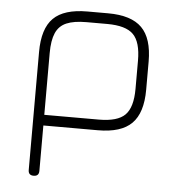

<svg xmlns="http://www.w3.org/2000/svg" viewBox="-49 -508 701 754"><g transform="rotate(5 301.0 -130.5)"><path d="M90 179V-286Q90 -378.5 131.8 -419.8Q173.5 -461 265 -461H347Q438.5 -461 480.2 -419.2Q522 -377.5 522 -286V-175Q522 -83.5 480.2 -41.8Q438.5 0 347 0H132V179Q132 200 111 200Q90 200 90 179ZM132 -42H347Q420.5 -42 450.2 -71.8Q480 -101.5 480 -175V-286Q480 -359.5 450.2 -389.2Q420.5 -419 347 -419H265Q216 -419 186.8 -406.5Q157.5 -394 144.8 -364.8Q132 -335.5 132 -286Z"/></g></svg>

Font: Jura Light Light
Style: Regular
Weight: 300
Version: Version 5.106